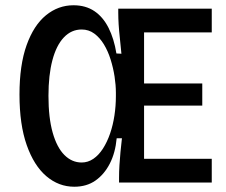

<svg xmlns="http://www.w3.org/2000/svg" viewBox="-20 -693 858 729"><path d="M262 16Q203 16 156 -24Q109 -64 81.5 -142Q54 -220 54 -334Q54 -446 81 -521.5Q108 -597 154.5 -635Q201 -673 259 -673Q305 -673 338 -651Q371 -629 392 -587.5Q413 -546 422 -490L441 -489Q438 -522 435 -549Q432 -576 430.5 -600Q429 -624 429 -645V-660H527V0H432V-18Q432 -41 433.5 -66Q435 -91 437.5 -116.5Q440 -142 443 -168H423Q418 -113 397 -72Q376 -31 342.5 -7.5Q309 16 262 16ZM465 0V-90H784V0ZM290 -76Q314 -76 334.5 -90Q355 -104 371 -129Q387 -154 398 -186Q409 -218 414.5 -254.5Q420 -291 420 -328V-341Q420 -370 415 -402.5Q410 -435 400 -467Q390 -499 374.5 -524.5Q359 -550 338 -565.5Q317 -581 290 -581Q251 -581 222.5 -551Q194 -521 179 -464.5Q164 -408 164 -329Q164 -246 180 -189.5Q196 -133 224.5 -104.5Q253 -76 290 -76ZM465 -292V-376H748V-292ZM465 -570V-660H784V-570Z"/></svg>

Font: Bricolage Grotesque SemiCondensed Medium
Style: Regular
Weight: 500
Width: 4
Designer: Mathieu Triay
Foundry: Atelier Triay
Version: Version 1.001;gftools[0.9.33.dev8+g029e19f]